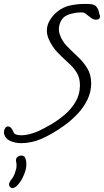

<svg xmlns="http://www.w3.org/2000/svg" viewBox="-26 -650 529 975"><path d="M82 77Q51 77 25.5 65.5Q0 54 -6 27Q-6 10 0 1Q6 -8 14 -8Q32 -8 43 22Q49 37 83 37Q100 37 123 31.5Q146 26 171 15Q198 2 233.5 -18.5Q269 -39 302.5 -67.5Q336 -96 358 -133.5Q380 -171 380 -217Q380 -256 362.5 -283Q345 -310 318.5 -333.5Q292 -357 265 -385Q238 -413 220 -455Q216 -465 214 -475Q212 -485 212 -494Q212 -523 227.5 -548Q243 -573 264 -590Q293 -614 329 -622Q365 -630 402 -630Q410 -630 418 -630Q426 -630 433 -629Q454 -628 463.5 -616Q473 -604 475.5 -592.5Q478 -581 478 -580Q482 -573 482 -567Q482 -550 461 -550Q449 -550 438 -558L405 -583Q401 -586 395 -586.5Q389 -587 381 -587Q362 -587 337 -580.5Q312 -574 299 -563Q286 -551 279.5 -534.5Q273 -518 273 -501Q273 -487 278 -474Q289 -441 314.5 -415Q340 -389 368.5 -362.5Q397 -336 417 -303.5Q437 -271 437 -227Q437 -183 418 -144Q399 -105 368.5 -72.5Q338 -40 303 -14.5Q268 11 236 29Q204 47 182 56Q162 65 135 71Q108 77 82 77ZM20 287Q20 276 32 261Q44 246 50 228Q58 206 58 192Q58 178 56 172Q55 169 55 164Q55 153 63.5 146.5Q72 140 82 140Q100 140 104 157Q108 169 108 184Q108 198 104.5 211.5Q101 225 95 239Q87 259 77 273Q67 287 58 295Q47 305 37 305Q30 305 25 299.5Q20 294 20 287Z"/></svg>

Font: Grape Nuts
Style: Regular
Weight: 400
Designer: Robert E. Leuschke
Foundry: Robert E. Leuschke
Version: Version 1.010; ttfautohint (v1.8.3)